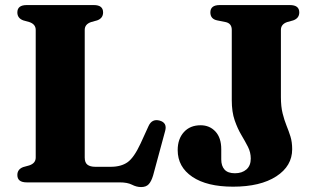

<svg xmlns="http://www.w3.org/2000/svg" viewBox="-20 -720 1249 758"><path d="M363.5 -639.5 340 -633Q314.5 -624.5 314.5 -602V-98Q314.5 -78 325.2 -69.8Q336 -61.5 356.5 -61.5H417Q458 -61.5 483.5 -79.5Q509 -97.5 535 -153.5L566.5 -222.5Q580 -252 610 -244Q641 -235.5 632 -203L584.5 -27.5Q577.5 -4 567.2 7.2Q557 18.5 537 18.5Q519 18.5 501 9.2Q483 0 452.5 0H85.5Q48.5 0 48.5 -29Q48.5 -52 72 -60.5L95.5 -67Q121 -75.5 121 -98V-602Q121 -624.5 95.5 -633L72 -639.5Q48.5 -648 48.5 -671Q48.5 -700 85.5 -700H350.5Q387 -700 387 -671Q387 -648 363.5 -639.5ZM1133.5 -131Q1133.5 -64.5 1070.8 -23.8Q1008 17 900 17Q797 17 739.2 -22Q681.5 -61 681.5 -127.5Q681.5 -171.5 706 -198.5Q730.5 -225.5 772 -225.5Q807.5 -225.5 830.5 -200.8Q853.5 -176 853.5 -131V-90.5Q853.5 -65 866.5 -50.5Q879.5 -36 907.5 -36Q935.5 -36 952.8 -51Q970 -66 970 -94Q970 -118.5 958.8 -140.5Q947.5 -162.5 932.8 -187.2Q918 -212 906.5 -245Q895 -278 895 -324.5V-602Q895 -628 870 -633L837.5 -639.5Q810.5 -645 810.5 -671Q810.5 -700 847.5 -700H1124.5Q1161.5 -700 1161.5 -671Q1161.5 -648 1137.5 -639.5L1114 -633Q1089 -624.5 1089 -602V-337Q1089 -299 1095.8 -272.2Q1102.5 -245.5 1111.2 -224Q1120 -202.5 1126.8 -180.8Q1133.5 -159 1133.5 -131Z"/></svg>

Font: Fraunces 9pt S000
Style: Bold
Weight: 700
Version: Version 1.000; ttfautohint (v1.8.3)